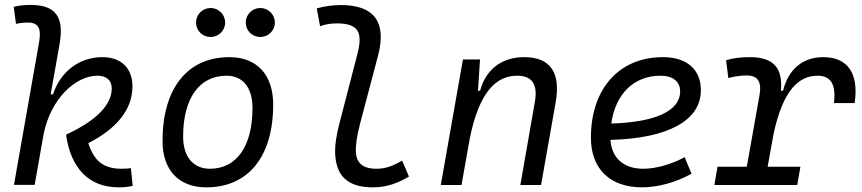

<svg xmlns="http://www.w3.org/2000/svg" viewBox="-20 -763 3556 792"><path d="M470.2 9.8C493.7 9.8 510.3 7.3 527.3 3.9L520 -69.3C508.3 -67.9 500 -66.9 481.9 -66.9C409.7 -66.9 369.1 -95.7 344.2 -172.4C458.5 -231 526.4 -308.6 526.4 -407.2C526.4 -481.4 479.5 -527.3 402.8 -527.3C302.7 -527.3 227.5 -462.9 198.7 -374H189L226.1 -583C245.1 -693.4 209.5 -742.7 106 -742.7C82.5 -742.7 59.6 -740.7 36.6 -734.9L45.9 -664.6C62.5 -668.5 79.1 -669.9 95.7 -669.9C138.2 -669.9 150.9 -645.5 141.6 -590.8L37.6 -0.5H123L159.7 -208.5C188.5 -355.5 292 -450.7 381.8 -450.7C419.4 -450.7 440.9 -431.6 440.9 -397.9C440.9 -336.9 387.7 -270 252.4 -207.5C272.5 -67.4 347.2 9.8 470.2 9.8Z M831.1 9.8C1004.4 9.8 1106.9 -117.2 1106.9 -331.5C1106.9 -455.1 1039.6 -527.3 925.8 -527.3C752.9 -527.3 650.4 -398.4 650.4 -181.2C650.4 -61 717.8 9.8 831.1 9.8ZM846.2 -66.9C776.9 -66.9 735.4 -116.2 735.4 -200.2C735.4 -357.4 802.2 -450.7 914.6 -450.7C982.4 -450.7 1021.5 -400.9 1021.5 -317.4C1021.5 -159.7 956.1 -66.9 846.2 -66.9ZM848.6 -610.4C881.8 -610.4 908.7 -636.7 908.7 -669.9C908.7 -703.1 881.8 -730 848.6 -730C815.4 -730 788.6 -703.1 788.6 -669.9C788.6 -636.7 815.4 -610.4 848.6 -610.4ZM1053.7 -610.4C1086.9 -610.4 1113.8 -636.7 1113.8 -669.9C1113.8 -703.1 1086.9 -730 1053.7 -730C1020.5 -730 993.7 -703.1 993.7 -669.9C993.7 -636.7 1020.5 -610.4 1053.7 -610.4Z M1518.1 9.8C1576.2 9.8 1622.6 -8.3 1667 -34.7L1638.7 -100.6C1598.1 -77.1 1569.8 -66.9 1532.2 -66.9C1474.6 -66.9 1447.3 -92.3 1447.8 -144.5C1447.8 -164.6 1450.7 -197.8 1465.8 -254.9L1539.6 -534.2C1575.7 -673.3 1522.9 -742.2 1385.7 -742.2C1352.5 -742.2 1318.8 -737.3 1286.6 -728.5L1300.3 -654.8C1323.2 -663.6 1347.2 -666.5 1370.1 -666.5C1459 -666.5 1477.1 -628.9 1454.6 -541.5L1380.4 -254.9C1366.2 -200.2 1362.3 -166 1362.3 -141.1C1362.3 -38.6 1412.6 9.8 1518.1 9.8Z M1798.3 0H1883.8L1918 -192.9C1957 -384.8 2027.3 -450.7 2112.8 -450.7C2175.3 -450.7 2198.7 -414.6 2186.5 -344.2L2126.5 0H2211.9L2272 -340.3C2293.9 -463.4 2250.5 -527.3 2142.1 -527.3C2050.3 -527.3 1983.9 -477.1 1960.4 -388.7H1951.7L1960 -517.6H1889.6Z M2633.3 -66.9C2552.7 -66.9 2503.4 -110.8 2498 -186C2732.9 -191.9 2871.1 -264.6 2871.1 -390.6C2871.1 -476.6 2813 -527.3 2714.8 -527.3C2534.2 -527.3 2417.5 -397.5 2417.5 -194.8C2417.5 -66.4 2496.1 9.8 2628.9 9.8C2694.3 9.8 2769.5 -11.2 2832.5 -46.4L2804.2 -114.7C2748.5 -84.5 2685.5 -66.9 2633.3 -66.9ZM2501.5 -253.4C2518.6 -375.5 2594.7 -450.7 2704.6 -450.7C2756.3 -450.7 2785.6 -426.3 2785.6 -385.7C2785.6 -305.2 2682.6 -258.8 2501.5 -253.4Z M2926.8 0H3268.6L3281.7 -75.2H3146.5L3170.9 -210C3209 -388.7 3273.4 -450.7 3352.5 -450.7C3408.2 -450.7 3429.2 -413.6 3419.9 -337.9H3505.4C3523.4 -459.5 3477.5 -527.3 3375.5 -527.3C3292 -527.3 3231.4 -477.1 3210 -388.7H3201.2C3210 -484.4 3168.9 -527.3 3072.8 -527.3C3036.6 -527.3 3003.9 -523.4 2975.1 -514.6L2984.4 -440.9C3008.8 -447.8 3034.2 -451.7 3060.5 -451.7C3106 -451.7 3123 -425.8 3112.8 -369.1L3060.5 -75.2H2939.9Z"/></svg>

Font: Cascadia Code SemiLight
Style: Italic
Weight: 350
Italic angle: -10°
Monospace: yes
Designer: Aaron Bell
Foundry: Saja Typeworks
Version: Version 2404.023